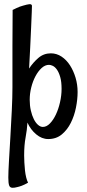

<svg xmlns="http://www.w3.org/2000/svg" viewBox="-20 -641 414 912"><path d="M348.6 -204.1Q348.6 -168.9 340.8 -129.9Q333 -90.8 316.4 -57.6Q299.8 -24.4 273.4 -2.4Q247.1 19.5 209 19.5Q178.7 19.5 151.9 -2.9Q125 -25.4 110.4 -58.6Q108.4 -24.4 101.6 11.7Q94.7 47.9 94.7 97.7Q94.7 112.3 95.7 130.9Q96.7 149.4 98.6 168Q100.6 186.5 104.5 202.1Q108.4 217.8 113.3 226.6Q96.7 236.3 83.5 241.2Q70.3 246.1 60.5 248Q49.8 251 40 251Q27.3 251 23.4 239.7Q19.5 228.5 19.5 202.1Q19.5 177.7 22.5 125Q25.4 72.3 29.3 9.3Q33.2 -53.7 36.1 -117.2Q39.1 -180.7 39.1 -225.6V-308.6Q39.1 -352.5 39.1 -422.4Q39.1 -492.2 40 -593.8Q49.8 -598.6 58.1 -602.5Q66.4 -606.4 74.2 -609.4Q82 -612.3 89.8 -614.3Q109.4 -620.1 119.6 -621.1Q129.9 -622.1 131.8 -614.3Q131.8 -612.3 130.9 -583.5Q129.9 -554.7 127.9 -511.7Q126 -468.8 123.5 -416.5Q121.1 -364.3 118.2 -315.4Q136.7 -343.8 162.1 -365.7Q187.5 -387.7 221.7 -387.7Q249 -387.7 272.5 -372.1Q295.9 -356.4 312.5 -330.6Q329.1 -304.7 338.9 -272Q348.6 -239.3 348.6 -204.1ZM272.5 -218.8Q272.5 -252.9 266.1 -274.9Q259.8 -296.9 250.5 -310.1Q241.2 -323.2 231 -328.1Q220.7 -333 212.9 -333Q194.3 -333 177.7 -317.9Q161.1 -302.7 148.4 -278.8Q135.7 -254.9 128.4 -225.6Q121.1 -196.3 121.1 -167Q121.1 -139.6 126.5 -116.2Q131.8 -92.8 140.6 -75.2Q149.4 -57.6 160.6 -47.9Q171.9 -38.1 183.6 -38.1Q201.2 -38.1 217.3 -54.7Q233.4 -71.3 245.6 -97.2Q257.8 -123 265.1 -155.3Q272.5 -187.5 272.5 -218.8Z"/></svg>

Font: BKP Parklife Text
Style: Regular
Weight: 400
Designer: Font Diner, Inc.; LA MECHKY PLUS GmbH
Foundry: Font Diner, Inc.; LA MECHKY PLUS GmbH
Version: Version 1.007